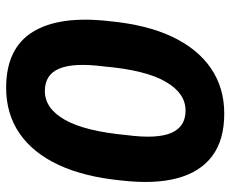

<svg xmlns="http://www.w3.org/2000/svg" viewBox="-84 -672 767 640"><g transform="rotate(90 300.0 -352.5)"><path d="M273 11Q142 11 87 -77.5Q32 -166 51 -333Q63 -458 103 -542.5Q143 -627 208 -671.5Q273 -716 359 -716Q447 -716 500.5 -676Q554 -636 574.5 -559.5Q595 -483 582 -372Q570 -249 530 -163.5Q490 -78 425 -33.5Q360 11 273 11ZM284 -118Q342 -118 380 -185Q418 -252 431 -392Q444 -492 423.5 -539.5Q403 -587 349 -587Q291 -587 252.5 -520Q214 -453 202 -315Q189 -215 209 -166.5Q229 -118 284 -118Z"/></g></svg>

Font: Nunito Sans 8pt ExtraBold
Style: Italic
Weight: 800
Italic angle: -9°
Version: Version 3.101;gftools[0.9.27]